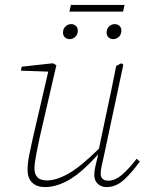

<svg xmlns="http://www.w3.org/2000/svg" viewBox="-20 -748 595 780"><path d="M162 12Q130 12 111 -6Q92 -24 92 -59Q92 -85 98.5 -117Q105 -149 112 -181L176 -457L65 -461L68 -477L195 -491L209 -483L142 -193Q135 -162 127.5 -123Q120 -84 120 -63Q120 -41 132 -28Q144 -15 171 -15Q209 -15 258.5 -43Q308 -71 382 -144L410 -277Q421 -327 431.5 -378Q442 -429 452 -480L473 -491L481 -485L400 -105Q397 -90 393 -73.5Q389 -57 389 -43Q389 -14 421 -14Q447 -14 474.5 -37Q502 -60 535 -103L548 -92Q516 -47 483.5 -17.5Q451 12 413 12Q391 12 377 -1.5Q363 -15 363 -37Q363 -54 367.5 -72Q372 -90 379 -121Q312 -47 261 -17.5Q210 12 162 12ZM263 -589Q252 -589 244 -596Q236 -603 236 -616Q236 -631 246 -640.5Q256 -650 269 -650Q280 -650 288 -643Q296 -636 296 -624Q296 -608 286 -598.5Q276 -589 263 -589ZM440 -589Q429 -589 421 -596Q413 -603 413 -616Q413 -631 423 -640.5Q433 -650 446 -650Q457 -650 465 -643Q473 -636 473 -624Q473 -608 463 -598.5Q453 -589 440 -589ZM262 -701 268 -728H486L480 -701Z"/></svg>

Font: Source Serif 4 SmText ExtraLight
Style: Italic
Weight: 200
Italic angle: -12°
Designer: Frank Grießhammer
Foundry: Adobe
Version: Version 4.005;hotconv 1.1.0;makeotfexe 2.6.0